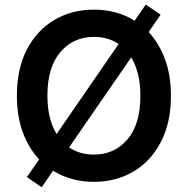

<svg xmlns="http://www.w3.org/2000/svg" viewBox="-20 -779 815 833"><path d="M160.9 33.4 96.6 -10.7 149.9 -87.7Q104.4 -135.7 78.8 -205.4Q53.3 -275.2 53.3 -363.6Q53.3 -481.2 96.9 -564.8Q140.6 -648.4 216.3 -692.8Q291.9 -737.2 387.4 -737.2Q486.9 -737.2 564.3 -689.3L612.6 -759.2L676.8 -715.2L625 -639.9Q670.1 -591.6 695.8 -522Q721.6 -452.4 721.6 -363.6Q721.6 -246.1 677.7 -162.5Q633.9 -78.8 558.4 -34.4Q483 9.9 387.4 9.9Q287.6 9.9 210.2 -38.4ZM589.1 -363.6Q589.1 -415.5 578.7 -457.2Q568.2 -498.9 549.4 -530.2L279.8 -139.6Q326 -108.3 387.4 -108.3Q476.6 -108.3 532.8 -174Q589.1 -239.7 589.1 -363.6ZM225.5 -197.4 494.7 -588.1Q448.9 -619 387.4 -619Q298.7 -619 242.2 -553.4Q185.7 -487.9 185.7 -363.6Q185.7 -312.1 196 -270.4Q206.3 -228.7 225.5 -197.4Z"/></svg>

Font: Inter Zeller Semi Bold
Style: Regular
Weight: 600
Designer: Rasmus Andersson; Joe Bland
Foundry: zeller
Version: Version 3.015;git-dec3a8cb1